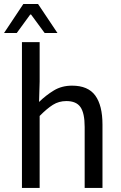

<svg xmlns="http://www.w3.org/2000/svg" viewBox="-26 -917 592 937"><path d="M81.1 0V-711.4H167.5V-518.6L164.6 -419.4Q198.2 -452.1 236.8 -475.6Q275.4 -499 325.7 -499Q403.8 -499 439 -450.7Q474.1 -402.3 474.1 -309.1V0H387.2V-297.4Q387.2 -364.7 366.7 -394.3Q346.2 -423.8 297.9 -423.8Q261.2 -423.8 232.2 -405.5Q203.1 -387.2 167.5 -351.1V0ZM-6.3 -755.9 87.9 -897.5H159.7L254.4 -755.9H191.9L125.5 -846.2H121.6L55.7 -755.9Z"/></svg>

Font: Varta Medium
Style: Regular
Weight: 500
Designer: Joana Correia, Viktoriya Grabowska, Eben Sorkin
Foundry: Sorkin Type Co.
Version: Version 1.004